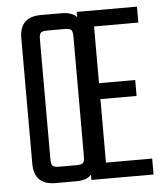

<svg xmlns="http://www.w3.org/2000/svg" viewBox="-48 -665 613 708"><g transform="rotate(-5 258.5 -311.0)"><path d="M321 -59H492V0H262V-19Q244 0 206 0H129Q50 0 50 -79V-543Q50 -622 129 -622H205Q244 -622 262 -603V-622H485V-563H321V-353H455V-294H321ZM242 -90V-532Q242 -552 236 -557.5Q230 -563 211 -563H149Q130 -563 124 -557.5Q118 -552 118 -532V-90Q118 -70 124 -64.5Q130 -59 149 -59H211Q230 -59 236 -64.5Q242 -70 242 -90Z"/></g></svg>

Font: Teko Light
Style: Regular
Weight: 300
Designer: Manushi Parikh, Jonny Pinhorn
Foundry: Indian Type Foundry
Version: Version 1.105;PS 1.0;hotconv 1.0.78;makeotf.lib2.5.61930; tt